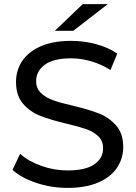

<svg xmlns="http://www.w3.org/2000/svg" viewBox="-20 -907 661 935"><path d="M156.5 -16.5C205.5 -0.2 256.3 8 309 8C368.3 8 418.3 -0.8 459 -18.5C499.7 -36.2 530 -60.2 550 -90.5C570 -120.8 580 -154.3 580 -191C580 -235 568.5 -270 545.5 -296C522.5 -322 495 -341.3 463 -354C431 -366.7 388.7 -379.3 336 -392C295.3 -401.3 263.2 -410.2 239.5 -418.5C215.8 -426.8 196 -438.5 180 -453.5C164 -468.5 156 -488 156 -512C156 -544.7 170.2 -571.3 198.5 -592C226.8 -612.7 269.3 -623 326 -623C358 -623 390.7 -618.2 424 -608.5C457.3 -598.8 488.7 -584.7 518 -566L551 -646C522.3 -666 488 -681.3 448 -692C408 -702.7 367.3 -708 326 -708C266.7 -708 217 -699 177 -681C137 -663 107.2 -639 87.5 -609C67.8 -579 58 -545.3 58 -508C58 -463.3 69.5 -427.8 92.5 -401.5C115.5 -375.2 143.2 -355.7 175.5 -343C207.8 -330.3 250.3 -317.7 303 -305C345 -295 377.5 -286 400.5 -278C423.5 -270 442.8 -258.5 458.5 -243.5C474.2 -228.5 482 -209 482 -185C482 -152.3 467.7 -126.2 439 -106.5C410.3 -86.8 367 -77 309 -77C265 -77 222.2 -84.5 180.5 -99.5C138.8 -114.5 104.7 -134 78 -158L41 -80C69 -54 107.5 -32.8 156.5 -16.5ZM383 -887 247 -757H337L505 -887Z"/></svg>

Font: ICO Headline
Style: Regular
Weight: 500
Designer: Julieta Ulanovsky
Foundry: Julieta Ulanovsky
Version: Version 7.200